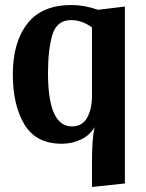

<svg xmlns="http://www.w3.org/2000/svg" viewBox="-20 -550 581 764"><path d="M356 -44Q338 -12 302.5 5Q267 22 226 22Q123 22 77 -55Q31 -132 31 -254Q31 -381 88.5 -455.5Q146 -530 264 -530Q316 -530 370 -511L477 -524V180L346 194V91Q346 6 356 -44ZM263 -470Q206 -470 188.5 -411.5Q171 -353 171 -259Q171 -47 266 -47Q308 -47 327 -82Q346 -117 346 -169V-441Q306 -470 263 -470Z"/></svg>

Font: Sansita Medium
Style: Regular
Weight: 500
Designer: Pablo Cosgaya
Foundry: Omnibus-Type
Version: Version 1.006